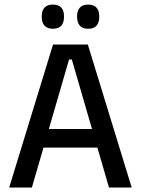

<svg xmlns="http://www.w3.org/2000/svg" viewBox="-20 -838 630 858"><path d="M122.5 0H21L217 -639H372.5L568.5 0H467L301 -572H288.5ZM439.5 -178.5H149V-261.5H439.5ZM216 -709.5Q191.5 -709.5 179 -723.2Q166.5 -737 166.5 -762V-765.5Q166.5 -790.5 179 -804Q191.5 -817.5 216 -817.5Q241.5 -817.5 253.8 -804Q266 -790.5 266 -765.5V-762Q266 -737 253.8 -723.2Q241.5 -709.5 216 -709.5ZM374 -709.5Q349 -709.5 336.8 -723.2Q324.5 -737 324.5 -762V-765.5Q324.5 -790.5 336.8 -804Q349 -817.5 374 -817.5Q399 -817.5 411.2 -804Q423.5 -790.5 423.5 -765.5V-762Q423.5 -737 411.2 -723.2Q399 -709.5 374 -709.5Z"/></svg>

Font: Anek Malayalam Medium
Style: Regular
Weight: 500
Designer: Maithili Shingre (Malayalam) & Yesha Goshar (Latin)
Foundry: Ek Type
Version: Version 1.003